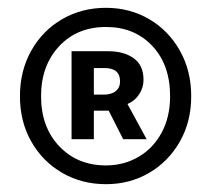

<svg xmlns="http://www.w3.org/2000/svg" viewBox="-20 -827 541 491"><path d="M31 -581Q31 -646 60 -697.5Q89 -749 139 -778Q189 -807 251 -807Q312 -807 361.5 -778Q411 -749 440 -697.5Q469 -646 469 -581Q469 -516 440 -465Q411 -414 361.5 -385Q312 -356 251 -356Q189 -356 139 -385Q89 -414 60 -465Q31 -516 31 -581ZM415 -581Q415 -661 369.5 -709.5Q324 -758 251 -758Q177 -758 131 -708.5Q85 -659 85 -581Q85 -502 131.5 -453Q178 -404 251 -404Q297 -404 334.5 -426Q372 -448 393.5 -488Q415 -528 415 -581ZM163 -696H257Q297 -696 322 -678Q347 -660 347 -623Q347 -603 336 -586Q325 -569 306 -561L355 -471H295L258 -544H220V-471H163ZM287 -619Q287 -653 247 -653H220V-585H245Q265 -585 276 -594Q287 -603 287 -619Z"/></svg>

Font: Merged Yaku Han JP SemiBold
Style: Regular
Weight: 600
Designer: Ryoko NISHIZUKA 西塚涼子 (kana, bopomofo & ideographs); Paul D. Hunt (Latin, Greek & Cyrillic); Sandoll Communications 산돌커뮤니
Foundry: Adobe
Version: Version 2.004